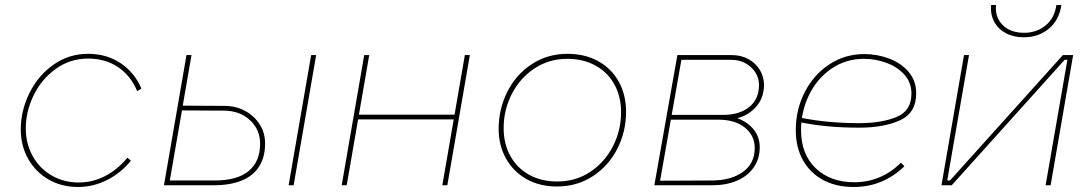

<svg xmlns="http://www.w3.org/2000/svg" viewBox="-20 -740 4358 767"><path d="M63 -223Q63 -298 97.5 -368Q132 -438 193.5 -481.5Q255 -525 332 -525Q406 -525 462 -487.5Q518 -450 545 -386L528 -376Q502 -438 451.5 -472Q401 -506 332 -506Q260 -506 203 -465Q146 -424 114.5 -359.5Q83 -295 83 -227Q83 -167 110 -117.5Q137 -68 185.5 -39.5Q234 -11 294 -11Q350 -11 399.5 -36.5Q449 -62 489 -110L503 -98Q462 -48 407 -20.5Q352 7 291 7Q226 7 174 -23Q122 -53 92.5 -105.5Q63 -158 63 -223Z M649 -19H838Q927 -19 973 -56.5Q1019 -94 1019 -166Q1019 -223 978 -260.5Q937 -298 874 -298L698 -299L701 -318L877 -317Q922 -317 959 -297Q996 -277 1017.5 -243Q1039 -209 1039 -167Q1039 -112 1015 -74.5Q991 -37 945 -18.5Q899 0 835 0H646ZM725 -520H745L709 -312L708 -305L655 0H635ZM1223 -520H1243L1153 0H1133Z M1857 -520 1767 0H1747L1837 -520ZM1345 0 1435 -520H1455L1365 0ZM1402 -263 1405 -282H1805L1802 -263Z M1972 -226Q1972 -304 2006.5 -373Q2041 -442 2104 -483.5Q2167 -525 2247 -525Q2317 -525 2370 -495.5Q2423 -466 2452 -413.5Q2481 -361 2481 -294Q2481 -214 2446 -145.5Q2411 -77 2348 -36Q2285 5 2205 5Q2136 5 2083.5 -24.5Q2031 -54 2001.5 -106.5Q1972 -159 1972 -226ZM2461 -292Q2461 -354 2434.5 -402.5Q2408 -451 2359 -478Q2310 -505 2246 -505Q2173 -505 2115 -466.5Q2057 -428 2024.5 -364.5Q1992 -301 1992 -228Q1992 -166 2018.5 -117.5Q2045 -69 2093.5 -42Q2142 -15 2206 -15Q2280 -15 2338 -53.5Q2396 -92 2428.5 -155.5Q2461 -219 2461 -292Z M2686 -520H2903Q2940 -520 2969.5 -504Q2999 -488 3015.5 -460.5Q3032 -433 3032 -401Q3032 -345 2995 -307.5Q2958 -270 2901 -263V-275Q2955 -262 2985 -229.5Q3015 -197 3015 -152Q3015 -105 2990.5 -70.5Q2966 -36 2923.5 -18Q2881 0 2827 0H2594ZM2604 -18 2823 -19Q2900 -19 2947.5 -53Q2995 -87 2995 -149Q2995 -198 2956 -230Q2917 -262 2848 -262H2654L2657 -281H2868Q2934 -281 2973 -312.5Q3012 -344 3012 -400Q3012 -442 2980 -471.5Q2948 -501 2900 -501H2692L2704 -512L2615 -7Z M3159 -220Q3159 -302 3194.5 -371.5Q3230 -441 3292.5 -482.5Q3355 -524 3433 -524Q3484 -524 3532 -506Q3580 -488 3610 -452.5Q3640 -417 3640 -367Q3640 -289 3575.5 -259.5Q3511 -230 3412 -230Q3281 -230 3175 -252L3177 -270Q3285 -248 3412 -248Q3501 -248 3561 -272.5Q3621 -297 3621 -366Q3621 -410 3593 -441.5Q3565 -473 3521 -489Q3477 -505 3431 -505Q3358 -505 3300.5 -465Q3243 -425 3211.5 -359.5Q3180 -294 3180 -220Q3180 -124 3238.5 -68Q3297 -12 3393 -12Q3447 -12 3494 -32Q3541 -52 3579 -90L3593 -76Q3551 -35 3500 -14Q3449 7 3390 7Q3321 7 3269 -20.5Q3217 -48 3188 -99.5Q3159 -151 3159 -220Z M3831 -520H3851L3764 -19H3775L4226 -520H4267L4177 0H4157L4244 -501H4233L3782 0H3741ZM3939 -720H3959Q3954 -672 3985 -640.5Q4016 -609 4071 -609Q4121 -609 4157 -638.5Q4193 -668 4200 -720H4220Q4211 -659 4169.5 -625Q4128 -591 4070 -591Q4029 -591 3998 -607.5Q3967 -624 3951.5 -653.5Q3936 -683 3939 -720Z"/></svg>

Font: Fixel Italic Variable Display Thin
Style: Italic
Weight: 100
Italic angle: -10°
Designer: AlfaBravo + MacPaw
Foundry: Kyrylo Tkachov, Marchela Mozhyna, Serhii Makarenko, Maria Weinstein, Zakhar Kryvoshyya
Version: Version 1.210;Glyphs 3.2 (3217)